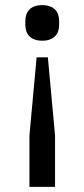

<svg xmlns="http://www.w3.org/2000/svg" viewBox="-20 -550 330 750"><path d="M195 180V-21L167 -326H123L95 -21V180ZM145 -391C191 -391 211 -417 211 -453V-468C211 -504 191 -530 145 -530C99 -530 79 -504 79 -468V-453C79 -417 99 -391 145 -391Z"/></svg>

Font: IBM Plex Arabic Text
Style: Regular
Weight: 450
Designer: Mike Abbink, Paul van der Laan, Pieter van Rosmalen, Wael Morcos, Khajak Apelian
Foundry: Bold Monday
Version: Version 1.0